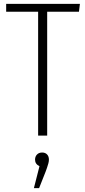

<svg xmlns="http://www.w3.org/2000/svg" viewBox="-20 -704 443 997"><path d="M395 -684 390 -643H225V0H178V-643H12V-684ZM234 125Q234 134 231 145Q228 156 224 167.5Q220 179 217 187L183 273H156L185 159Q162 148 162 125Q162 109 172 98.5Q182 88 199 88Q215 88 224.5 98Q234 108 234 125Z"/></svg>

Font: Fira Sans Extra Condensed ExtraLight
Style: Regular
Weight: 275
Width: 1
Designer: Carrois Corporate & Edenspiekermann AG
Foundry: Carrois Corporate GbR & Edenspiekermann AG
Version: Version 4.203